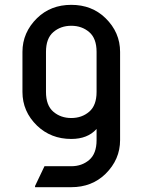

<svg xmlns="http://www.w3.org/2000/svg" viewBox="-20 -567 606 797"><path d="M170.9 -185.5Q170.9 -129.4 201.4 -103.3Q231.9 -77.1 275.9 -77.1Q319.8 -77.1 350.3 -103.3Q380.9 -129.4 380.9 -185.5V-351.6Q380.9 -407.7 350.3 -433.8Q319.8 -460 275.9 -460Q231.9 -460 201.4 -433.8Q170.9 -407.7 170.9 -351.6ZM73.2 -185.5V-351.6Q73.2 -432.1 133.8 -491.7Q190.4 -546.9 275.9 -546.9Q361.3 -546.9 418 -491.7Q478.5 -432.6 478.5 -351.6V14.6Q478.5 95.2 418 154.8Q361.3 210 275.9 210H125.5V205.1L164.6 123H275.9Q319.8 123 350.3 96.9Q380.9 70.8 380.9 14.6V-31.7Q343.8 9.8 275.9 9.8Q191.4 9.8 133.8 -45.4Q73.2 -104 73.2 -185.5Z"/></svg>

Font: Nova Round
Style: Book
Weight: 400
Version: Version 2.000